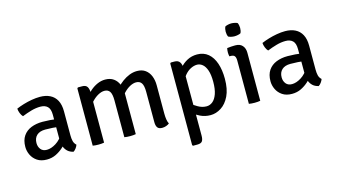

<svg xmlns="http://www.w3.org/2000/svg" viewBox="-96 -1028 2799 1589"><g transform="rotate(-15 1303.5 -233.0)"><path d="M45 -134Q45 -191 70 -227.5Q95 -264 138 -281.2Q181 -298.5 235.5 -298.5Q264 -298.5 299.8 -296Q335.5 -293.5 365.5 -286V-220Q338.5 -226.5 304.5 -228.5Q270.5 -230.5 241 -230.5Q194 -230.5 168.2 -206.8Q142.5 -183 142.5 -141Q142.5 -109 160.2 -87Q178 -65 212 -65Q249 -65 290.8 -91Q332.5 -117 360.5 -167.5L376 -90.5Q358 -69.5 331.5 -45.5Q305 -21.5 270 -4.2Q235 13 191.5 13Q142 13 109.5 -9Q77 -31 61 -64.8Q45 -98.5 45 -134ZM458.5 -43Q454.5 -30 443.8 -15Q433 0 420.5 7.5Q390 0.5 371.8 -16.5Q353.5 -33.5 344.5 -56.8Q335.5 -80 334 -106.5V-333Q334 -382 312 -403Q290 -424 251 -424Q212.5 -424 172.2 -412.5Q132 -401 92.5 -385Q80.5 -397 72.2 -417.8Q64 -438.5 63 -457.5Q90.5 -469.5 125.2 -480Q160 -490.5 197.2 -497Q234.5 -503.5 268.5 -503.5Q318 -503.5 354.5 -485.2Q391 -467 410.8 -430Q430.5 -393 430.5 -336V-131Q430.5 -102 435.8 -80.5Q441 -59 458.5 -43Z M629.5 -497.5Q660 -497.5 672 -479.2Q684 -461 684 -428V0Q664 4 636 4Q607.5 4 586.5 0V-490.5L593 -497.5ZM857.5 -314.5Q857.5 -368.5 842.8 -391Q828 -413.5 796.5 -413.5Q771.5 -413.5 743 -398Q714.5 -382.5 689.5 -356Q664.5 -329.5 650.5 -297V-394Q672 -425.5 700.2 -449.8Q728.5 -474 760.8 -488Q793 -502 826.5 -502Q870 -502 898.8 -481.2Q927.5 -460.5 941.5 -425.2Q955.5 -390 955.5 -347V0Q935 4 907 4Q878.5 4 857.5 0ZM1129.5 -315.5Q1129.5 -369.5 1114.2 -391.5Q1099 -413.5 1068 -413.5Q1043.5 -413.5 1015.5 -398.8Q987.5 -384 962 -357.2Q936.5 -330.5 919.5 -295V-407Q944 -434 973.2 -455.5Q1002.5 -477 1034.5 -489.5Q1066.5 -502 1099.5 -502Q1143 -502 1171.2 -481Q1199.5 -460 1213.5 -424.8Q1227.5 -389.5 1227.5 -346V-103.5Q1227.5 -77.5 1230.8 -54.5Q1234 -31.5 1243 -14.5Q1232 -5.5 1215.5 0.5Q1199 6.5 1181.5 6.5Q1153 6.5 1141.2 -9.2Q1129.5 -25 1129.5 -56Z M1419 -497.5Q1451 -497.5 1464.8 -477.5Q1478.5 -457.5 1478.5 -422V152Q1478.5 185 1467.8 200.2Q1457 215.5 1425.5 215.5H1389L1382.5 209V-491L1389 -497.5ZM1786.5 -252.5Q1786.5 -163 1758.5 -105.2Q1730.5 -47.5 1686.5 -19.5Q1642.5 8.5 1595.5 8.5Q1548 8.5 1508 -11Q1468 -30.5 1433 -56.5L1443.5 -135Q1472 -113 1508 -91.8Q1544 -70.5 1582.5 -70.5Q1611 -70.5 1634.8 -90Q1658.5 -109.5 1672.8 -150Q1687 -190.5 1687 -253Q1687 -314 1674 -351.5Q1661 -389 1639.5 -406.5Q1618 -424 1593 -424Q1567 -424 1538.8 -410Q1510.5 -396 1486.8 -367.2Q1463 -338.5 1450 -294.5L1430.5 -369.5Q1440.5 -403 1466.5 -434.2Q1492.5 -465.5 1530.5 -485.8Q1568.5 -506 1615 -506Q1671.5 -506 1709.8 -473.8Q1748 -441.5 1767.2 -384.5Q1786.5 -327.5 1786.5 -252.5Z M2022 0Q2001.5 4 1973.5 4Q1945.5 4 1924.5 0V-370Q1924.5 -397 1915.2 -409.2Q1906 -421.5 1881.5 -421.5H1870.5Q1866.5 -438.5 1866.5 -456Q1866.5 -465 1867.5 -473.8Q1868.5 -482.5 1870.5 -492Q1889 -494.5 1905 -495.5Q1921 -496.5 1931.5 -496.5H1944Q1980.5 -496.5 2001.2 -473.5Q2022 -450.5 2022 -411ZM1893.5 -626Q1893.5 -650.5 1902.5 -669Q1911.5 -674 1926.5 -677.5Q1941.5 -681 1955.5 -681Q1968.5 -681 1984.8 -677.5Q2001 -674 2008.5 -669Q2012.5 -660.5 2015 -648.2Q2017.5 -636 2017.5 -626Q2017.5 -601 2008.5 -582.5Q2001.5 -577.5 1985 -574Q1968.5 -570.5 1955.5 -570.5Q1941.5 -570.5 1926.2 -574Q1911 -577.5 1902.5 -582.5Q1893.5 -601 1893.5 -626Z M2145.5 -134Q2145.5 -191 2170.5 -227.5Q2195.5 -264 2238.5 -281.2Q2281.5 -298.5 2336 -298.5Q2364.5 -298.5 2400.2 -296Q2436 -293.5 2466 -286V-220Q2439 -226.5 2405 -228.5Q2371 -230.5 2341.5 -230.5Q2294.5 -230.5 2268.8 -206.8Q2243 -183 2243 -141Q2243 -109 2260.8 -87Q2278.5 -65 2312.5 -65Q2349.5 -65 2391.2 -91Q2433 -117 2461 -167.5L2476.5 -90.5Q2458.5 -69.5 2432 -45.5Q2405.5 -21.5 2370.5 -4.2Q2335.5 13 2292 13Q2242.5 13 2210 -9Q2177.5 -31 2161.5 -64.8Q2145.5 -98.5 2145.5 -134ZM2559 -43Q2555 -30 2544.2 -15Q2533.5 0 2521 7.5Q2490.5 0.5 2472.2 -16.5Q2454 -33.5 2445 -56.8Q2436 -80 2434.5 -106.5V-333Q2434.5 -382 2412.5 -403Q2390.5 -424 2351.5 -424Q2313 -424 2272.8 -412.5Q2232.5 -401 2193 -385Q2181 -397 2172.8 -417.8Q2164.5 -438.5 2163.5 -457.5Q2191 -469.5 2225.8 -480Q2260.5 -490.5 2297.8 -497Q2335 -503.5 2369 -503.5Q2418.5 -503.5 2455 -485.2Q2491.5 -467 2511.2 -430Q2531 -393 2531 -336V-131Q2531 -102 2536.2 -80.5Q2541.5 -59 2559 -43Z"/></g></svg>

Font: Signika Negative
Style: Regular
Weight: 400
Designer: Anna Giedry
Foundry: Anna Giedry
Version: Version 2.001